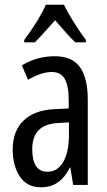

<svg xmlns="http://www.w3.org/2000/svg" viewBox="-20 -786 456 816"><path d="M353 -362V0H291L279 -74H277Q256 -32 226 -11Q196 10 154 10Q95 10 64.5 -35.5Q34 -81 34 -150Q34 -229 80 -273.5Q126 -318 211 -322L272 -325V-360Q272 -422 255 -451Q238 -480 200 -480Q156 -480 99 -447L73 -508Q136 -547 213 -547Q287 -547 320 -500.5Q353 -454 353 -362ZM225 -263Q117 -257 117 -152Q117 -56 182 -56Q224 -56 248.5 -97.5Q273 -139 273 -212V-266ZM345 -616V-606H300Q273 -631 214 -700L199 -683Q152 -629 128 -606H83V-616Q148 -704 175 -766H252Q267 -734 293 -692.5Q319 -651 345 -616Z"/></svg>

Font: Noto Sans UI Cond
Style: Regular
Weight: 400
Width: 3
Designer: Monotype Design Team
Foundry: Monotype Imaging Inc.
Version: Version 1.001